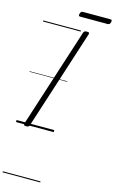

<svg xmlns="http://www.w3.org/2000/svg" viewBox="-232 -1266 1100 1844"><g transform="rotate(15 318.0 -344.0)"><path d="M104 14Q90 14 84 9.5Q78 5 81 -6L400 -996Q404 -1006 411 -1010.5Q418 -1015 433 -1015Q448 -1015 454 -1010.5Q460 -1006 456 -995L137 -5Q134 5 127 9.5Q120 14 104 14ZM333 -1137Q322 -1137 319 -1143.5Q316 -1150 320 -1161Q323 -1175 329.5 -1181.5Q336 -1188 347 -1188H620Q632 -1188 634.5 -1181Q637 -1174 634 -1161Q630 -1149 624 -1143Q618 -1137 606 -1137ZM0 490H375V500H0ZM0 -20H375V0H0ZM0 -505H375V-500H0ZM0 -1010H375V-1000H0Z"/></g></svg>

Font: Playwrite US Trad Guides
Style: Regular
Weight: 400
Designer: Veronika Burian, José Scaglione
Foundry: TypeTogether
Version: Version 1.003